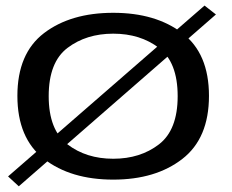

<svg xmlns="http://www.w3.org/2000/svg" viewBox="-20 -641 834 690"><path d="M9 -7 47.5 28.5 756 -589 715 -621ZM387 4.5Q539.5 4.5 635.2 -69.8Q731 -144 731 -296.5Q731 -449 635.2 -522Q539.5 -595 387 -595Q234 -595 138.2 -522Q42.5 -449 42.5 -296.5Q42.5 -144 138.2 -69.8Q234 4.5 387 4.5ZM387 -70.5Q290 -70.5 222.5 -122.2Q155 -174 155 -295.5Q155 -417.5 222.5 -468.8Q290 -520 387 -520Q484 -520 551.2 -468.8Q618.5 -417.5 618.5 -295.5Q618.5 -174 551.2 -122.2Q484 -70.5 387 -70.5Z"/></svg>

Font: Anybody Expanded
Style: Regular
Weight: 400
Width: 7
Version: Version 1.113;gftools[0.9.25]